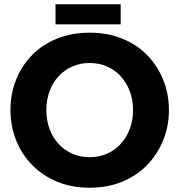

<svg xmlns="http://www.w3.org/2000/svg" viewBox="-20 -866 839 899"><path d="M400 13Q316 13 248 -15Q180 -43 131 -93Q82 -143 55.5 -209Q29 -275 29 -351Q29 -427 55.5 -493Q82 -559 130.5 -608.5Q179 -658 247.5 -685.5Q316 -713 400 -713Q483 -713 551.5 -685.5Q620 -658 668.5 -608.5Q717 -559 744 -492.5Q771 -426 771 -351Q771 -275 744 -209Q717 -143 668.5 -93Q620 -43 551.5 -15Q483 13 400 13ZM400 -130Q444 -130 481.5 -146.5Q519 -163 546 -193Q573 -223 588 -263.5Q603 -304 603 -351Q603 -398 588 -438Q573 -478 546 -508Q519 -538 481.5 -554.5Q444 -571 400 -571Q355 -571 318 -554.5Q281 -538 253.5 -508Q226 -478 211.5 -437.5Q197 -397 197 -351Q197 -304 211.5 -263.5Q226 -223 253.5 -193Q281 -163 318 -146.5Q355 -130 400 -130ZM240 -752V-846H545V-752Z"/></svg>

Font: MuseoModerno Thin
Style: Bold
Weight: 700
Version: Version 1.003